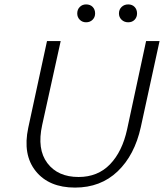

<svg xmlns="http://www.w3.org/2000/svg" viewBox="-20 -844 743 870"><path d="M370 -743Q353 -743 341.5 -754.5Q330 -766 330 -783Q330 -801 341.5 -812.5Q353 -824 370 -824Q389 -824 400 -812.5Q411 -801 411 -783Q411 -766 399.5 -754.5Q388 -743 370 -743ZM519 -783Q519 -801 531 -812.5Q543 -824 561 -824Q579 -824 590 -812.5Q601 -801 601 -783Q601 -766 590 -754.5Q579 -743 561 -743Q543 -743 531 -754.5Q519 -766 519 -783ZM320 6Q202 6 142 -68.5Q82 -143 108 -265L193 -658H255L171 -277Q147 -168 194.5 -105Q242 -42 336 -42Q423 -42 478.5 -99.5Q534 -157 556 -258L642 -658H703L618 -268Q590 -141 513 -67.5Q436 6 320 6Z"/></svg>

Font: EauTest Semilight
Style: Italic
Weight: 300
Italic angle: -12°
Designer: Christian Thalmann (Catharsis Fonts)
Version: Version 0.001;PS 000.001;hotconv 1.0.88;makeotf.lib2.5.64775